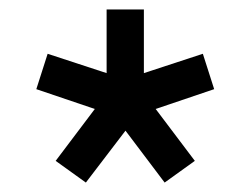

<svg xmlns="http://www.w3.org/2000/svg" viewBox="-20 -765 531 407"><path d="M162 -378 98 -424 181 -534 57 -576 81 -651 206 -610V-745H285V-610L410 -651L434 -576L310 -534L393 -424L329 -378L246 -488Z"/></svg>

Font: Plus Jakarta Display
Style: Regular
Weight: 400
Designer: Gumpita Rahayu
Foundry: Tokotype Studio
Version: Version 1.000;hotconv 1.0.109;makeotfexe 2.5.65596